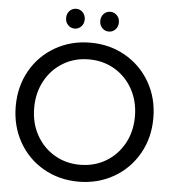

<svg xmlns="http://www.w3.org/2000/svg" viewBox="-63 -1029 980 1095"><g transform="rotate(5 427.0 -481.5)"><path d="M275.6 -915.6Q275.6 -940 291.1 -956.1Q306.7 -972.2 328.9 -972.2Q351.1 -972.2 366.7 -956.1Q382.2 -940 382.2 -915.6Q382.2 -891.1 366.7 -875Q351.1 -858.9 328.9 -858.9Q306.7 -858.9 291.1 -875Q275.6 -891.1 275.6 -915.6ZM471.1 -915.6Q471.1 -940 486.7 -956.1Q502.2 -972.2 524.4 -972.2Q546.7 -972.2 562.2 -956.1Q577.8 -940 577.8 -915.6Q577.8 -891.1 562.2 -875Q546.7 -858.9 524.4 -858.9Q502.2 -858.9 486.7 -875Q471.1 -891.1 471.1 -915.6ZM33.3 -388.9Q33.3 -502.2 84.4 -592.8Q135.6 -683.3 225.6 -735Q315.6 -786.7 426.7 -786.7Q537.8 -786.7 627.8 -735Q717.8 -683.3 769.4 -592.8Q821.1 -502.2 821.1 -388.9Q821.1 -275.6 769.4 -185Q717.8 -94.4 627.8 -42.8Q537.8 8.9 426.7 8.9Q315.6 8.9 225.6 -42.8Q135.6 -94.4 84.4 -185.6Q33.3 -276.7 33.3 -388.9ZM715.6 -388.9Q715.6 -475.6 677.8 -544.4Q640 -613.3 574.4 -652.2Q508.9 -691.1 426.7 -691.1Q345.6 -691.1 280 -652.2Q214.4 -613.3 176.7 -544.4Q138.9 -475.6 138.9 -388.9Q138.9 -302.2 176.7 -233.9Q214.4 -165.6 280 -126.7Q345.6 -87.8 426.7 -87.8Q508.9 -87.8 574.4 -126.7Q640 -165.6 677.8 -233.9Q715.6 -302.2 715.6 -388.9Z"/></g></svg>

Font: Paperlogy 5 Medium
Style: Regular
Weight: 500
Designer: redesigned by Lee Juim, glyphs from Gmarket Sans & Montserrat
Foundry: PT&
Version: Version 1.001